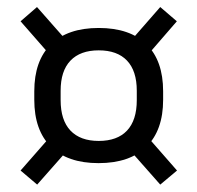

<svg xmlns="http://www.w3.org/2000/svg" viewBox="-20 -574 547 532"><path d="M253 -122Q167 -122 121 -167.5Q75 -213 75 -297.5V-321Q75 -406 121.2 -451.2Q167.5 -496.5 253.5 -496.5Q340 -496.5 386 -451.2Q432 -406 432 -321V-297.5Q432 -213 385.8 -167.5Q339.5 -122 253 -122ZM253.5 -183.5Q305 -183.5 332 -212.2Q359 -241 359 -296.5V-322.5Q359 -377.5 332 -406Q305 -434.5 253.5 -434.5Q202.5 -434.5 175.2 -406Q148 -377.5 148 -322.5V-296.5Q148 -241 175.2 -212.2Q202.5 -183.5 253.5 -183.5ZM379.5 -205.5 470.5 -101.5 424 -62.5 334 -164.5ZM173 -164.5 83 -62.5 37 -101.5 129 -206.5ZM124.5 -415 37 -515 82.5 -554.5 171.5 -453.5ZM334 -451.5 424 -554.5 470 -515 379.5 -410.5Z"/></svg>

Font: Anek Tamil Medium
Style: Regular
Weight: 400
Version: Version 1.003